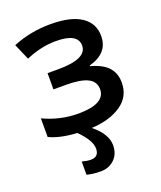

<svg xmlns="http://www.w3.org/2000/svg" viewBox="-143 -641 805 961"><g transform="rotate(-20 259.5 -160.5)"><path d="M200.2 157.2Q243.2 157.2 243.2 113.3Q243.2 69.3 182.1 8.3Q89.4 2.9 35.2 -23.9V-123Q124.5 -81.1 220.2 -81.1Q363.8 -81.1 363.8 -159.2Q363.8 -199.7 326.2 -218.8Q288.6 -237.8 210 -237.8H144V-324.2H201.2Q354 -324.2 354 -395Q354 -460.9 236.8 -460.9Q158.7 -460.9 77.1 -425.8L40 -511.2Q133.8 -549.8 241.2 -549.8Q348.6 -549.8 404.3 -512.7Q460 -475.6 460 -407.2Q460 -316.4 356 -288.1V-284.2Q420.9 -266.6 449.2 -233.9Q477.5 -201.2 477.1 -152.8Q477.1 -78.6 416 -37.1Q355 4.4 258.3 9.3Q329.1 66.4 329.1 126Q329.1 173.3 299.8 201.2Q270.5 229 227.5 229Q185.1 229 153.3 220.2V149.9Q179.7 157.2 200.2 157.2Z"/></g></svg>

Font: OpenSans-Semibold
Style: Regular
Weight: 600
Foundry: Ascender Corporation
Version: Version 1.10